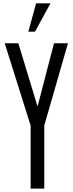

<svg xmlns="http://www.w3.org/2000/svg" viewBox="-20 -1115 429 1135"><path d="M161.1 0V-372.6L7.8 -859.4H88.4L201.2 -487.8H202.6L299.3 -859.4H381.8L241.7 -373V0ZM147.5 -927.7 193.4 -1095.2H278.3L187 -927.7Z"/></svg>

Font: Antonio ExtraLight
Style: Regular
Weight: 250
Designer: Vernon Adams
Foundry: Vernon Adams
Version: Version 1.002